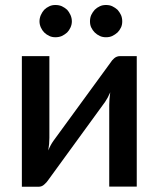

<svg xmlns="http://www.w3.org/2000/svg" viewBox="-20 -729 619 750"><path d="M449.2 -509.8H514.2V0H406.7V-319.3Q406.7 -325.7 407.7 -342.3Q408.7 -356 410.6 -368.2Q407.2 -360.8 400.9 -348.1Q395 -337.4 390.6 -331.1L168.9 -26.4Q163.1 -17.1 152.8 -8.3Q143.6 0.5 130.4 0.5H65.4V-509.8H172.9V-190.4Q172.9 -183.6 171.9 -167Q169.4 -147.5 168.5 -141.1Q176.8 -162.1 189 -179.2L410.6 -482.9Q417.5 -494.1 426.3 -501.5Q436 -509.8 449.2 -509.8ZM260.7 -645.5Q260.7 -633.3 255.4 -621.6Q250 -609.9 242.2 -602.1Q232.9 -593.8 221.7 -588.4Q210.4 -583.5 196.3 -583.5Q183.1 -583.5 172.9 -588.4Q161.1 -593.8 152.8 -602.1Q145 -609.9 139.6 -621.6Q134.3 -633.3 134.3 -645.5Q134.3 -658.2 139.6 -670.4Q145.5 -683.1 152.8 -690.9Q161.1 -699.2 172.9 -704.6Q183.1 -709.5 196.3 -709.5Q210.4 -709.5 221.7 -704.6Q232.9 -699.2 242.2 -690.9Q249.5 -683.1 255.4 -670.4Q260.7 -658.2 260.7 -645.5ZM452.6 -621.6Q447.3 -610.4 439 -602.1Q429.7 -593.8 418.5 -588.4Q408.2 -583.5 394 -583.5Q380.4 -583.5 370.1 -588.4Q358.4 -593.8 350.1 -602.1Q341.8 -610.4 336.4 -621.6Q331.5 -631.8 331.5 -645.5Q331.5 -659.2 336.4 -670.4Q341.8 -681.6 350.1 -690.9Q358.4 -699.2 370.1 -704.6Q380.4 -709.5 394 -709.5Q408.2 -709.5 418.5 -704.6Q429.7 -699.2 439 -690.9Q447.3 -681.6 452.6 -670.4Q457.5 -659.2 457.5 -645.5Q457.5 -631.8 452.6 -621.6Z"/></svg>

Font: Lato-SemiBold
Style: Regular
Weight: 500
Designer: Lukasz Dziedzic with Adam Twardoch and Botio Nikoltchev
Foundry: tyPoland Lukasz Dziedzic
Version: ""